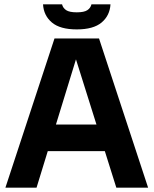

<svg xmlns="http://www.w3.org/2000/svg" viewBox="-20 -868 710 888"><path d="M518 0 301 -690H438L665 0ZM5 0 232 -690H361L149 0ZM151 -169V-292H519V-169ZM335 -732Q258 -732 220 -764Q182 -796 179 -848H267Q271 -831 286 -821Q301 -811 335 -811Q369 -811 384 -821Q399 -831 403 -848H491Q488 -796 450 -764Q412 -732 335 -732Z"/></svg>

Font: Radio Canada Big SemiBold
Style: Regular
Weight: 600
Designer: Étienne Aubert Bonn
Foundry: Coppers and Brasses
Version: Version 1.001